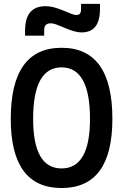

<svg xmlns="http://www.w3.org/2000/svg" viewBox="-20 -946 626 976"><path d="M293 9.8Q34.7 9.8 34.7 -341.8Q34.7 -703.1 293 -703.1Q551.3 -703.1 551.3 -341.8Q551.3 9.8 293 9.8ZM293 -89.8Q437.5 -89.8 437.5 -341.8Q437.5 -603.5 293 -603.5Q148.4 -603.5 148.4 -341.8Q148.4 -89.8 293 -89.8ZM107.4 -764.6V-789.1Q107.4 -852.5 133.3 -883.5Q159.2 -914.6 212.4 -914.6Q232.4 -914.6 252.9 -909.2Q273.4 -903.8 299.3 -893.6Q327.6 -881.8 342.8 -875.7Q357.9 -869.6 368.7 -869.6Q392.1 -869.6 392.1 -898.4V-926.3H488.3V-901.9Q488.3 -840.8 465.1 -811Q441.9 -781.2 394 -781.2Q377 -781.2 354.5 -787.6Q332 -793.9 302.2 -807.1Q281.7 -815.9 265.6 -821.8Q249.5 -827.6 238.3 -827.6Q204.6 -827.6 204.6 -793.9V-764.6Z"/></svg>

Font: Cascadia Mono Medium
Style: Regular
Weight: 500
Monospace: yes
Designer: Aaron Bell
Foundry: Saja Typeworks
Version: Version 2407.024